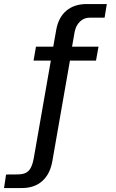

<svg xmlns="http://www.w3.org/2000/svg" viewBox="-89 -760 576 950"><path d="M386 -460H257L170 37.5Q159 101 120.2 135.8Q81.5 170.5 18 170.5H-69L-59 103.5L0 103Q24 102.5 39 95Q54 87.5 63.2 70.2Q72.5 53 78 23L162.5 -460H77L89 -529H174.5L189 -611Q200 -674 239.2 -707Q278.5 -740 340 -740H439.5L428.5 -672.5H354Q326.5 -672.5 306.2 -652.8Q286 -633 280 -600.5L267.5 -529H398.5Z"/></svg>

Font: 1883 Sans
Style: Regular
Weight: 400
Designer: 1883 Sans project is a fork of Public Sans.
Version: Version 1.009